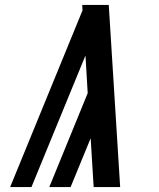

<svg xmlns="http://www.w3.org/2000/svg" viewBox="-20 -755 640 775"><path d="M21 0 313 -713 312 -735Q339 -735 365.5 -735Q392 -735 419 -735L465 0H358L346 -197L265 0H179L334 -379L325 -531L107 0Z"/></svg>

Font: Iosevka Curly SmBdEx
Style: Italic
Weight: 600
Width: 7
Italic angle: -9°
Monospace: yes
Designer: Belleve Invis
Foundry: Belleve Invis
Version: Version 11.1.0; ttfautohint (v1.8.3)